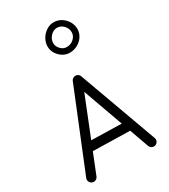

<svg xmlns="http://www.w3.org/2000/svg" viewBox="-264 -1206 1200 1367"><g transform="rotate(-30 336.0 -522.5)"><path d="M75.2 37.6C80.1 40 85 41 90.3 41C98.6 41 115.7 37.1 124 19L192.4 -151.9L495.6 -145L552.2 13.2C559.6 32.2 576.7 36.6 586.9 36.6C591.3 36.6 595.2 35.6 599.6 34.2C618.7 26.9 623 9.8 623 -0.5C623 -4.9 622.1 -8.8 620.6 -13.2L387.2 -655.8C384.8 -663.6 378.9 -669.9 370.6 -674.8C365.2 -677.7 359.4 -679.2 354 -679.2C345.7 -679.2 328.6 -676.8 319.3 -657.7L56.6 -11.2C54.2 -6.3 53.2 -1.5 53.2 3.4C53.2 12.7 57.1 29.3 75.2 37.6ZM468.8 -218.8 221.2 -224.6 350.6 -548.3ZM532.7 -960.9C532.7 -1025.4 477.5 -1086.4 408.7 -1086.4C387.7 -1086.4 367.7 -1080.6 349.1 -1068.4C311.5 -1044.4 285.6 -1002.4 285.6 -957.5C285.6 -895 340.8 -840.3 402.3 -840.3C472.2 -840.3 532.7 -895 532.7 -960.9ZM485.8 -961.4C485.8 -941.4 478 -924.3 461.9 -909.2C445.8 -894 426.3 -886.2 403.8 -886.2C385.3 -886.2 368.7 -893.6 354.5 -908.2C339.8 -922.9 332.5 -939.5 332.5 -958.5C332.5 -979.5 340.3 -998.5 356.4 -1015.6C372.6 -1032.2 389.6 -1040.5 408.7 -1040.5C429.7 -1040.5 448.2 -1032.2 463.4 -1016.1C478.5 -1000 485.8 -981.4 485.8 -961.4Z"/></g></svg>

Font: Mikhak
Style: Regular
Weight: 400
Designer: Amin Abedi
Version: Version 3.2